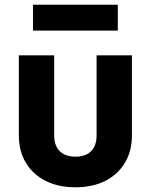

<svg xmlns="http://www.w3.org/2000/svg" viewBox="-20 -785 640 815"><path d="M300 10Q227 10 173 -17.5Q119 -45 89.5 -94.5Q60 -144 60 -210V-550H210V-210Q210 -167 233.5 -143.5Q257 -120 300 -120Q344 -120 367 -143.5Q390 -167 390 -210V-550H540V-210Q540 -144 510.5 -94.5Q481 -45 427.5 -17.5Q374 10 300 10ZM120 -655V-765H480V-655Z"/></svg>

Font: Tiny ExtraBold
Style: Regular
Weight: 800
Designer: Philipp Nurullin, Konstantin Bulenkov
Foundry: JetBrains
Version: Version 2.251; ttfautohint (v1.8.4.7-5d5b)